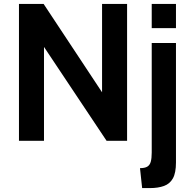

<svg xmlns="http://www.w3.org/2000/svg" viewBox="-20 -720 978 982"><path d="M77 0V-700H203L502 -248V-700H630V0H525L205 -480V0ZM707 242 696 140Q720 140 733 132.5Q746 125 751 107.5Q756 90 756 60V-500H880V111Q880 164 864.5 192Q849 220 819 231Q789 242 746 242ZM756 -576V-700H880V-576Z"/></svg>

Font: Cabin VF Beta
Style: Regular
Weight: 400
Designer: Pablo Impallari
Foundry: Pablo Impallari. http://www.impallari.com Igino Marini. http://www.ikern.com
Version: Version 2.200